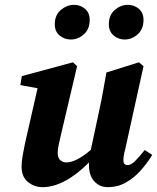

<svg xmlns="http://www.w3.org/2000/svg" viewBox="-20 -757 648 792"><path d="M424 15Q391 15 369 -9Q347 -33 347 -76Q347 -79 347 -82Q347 -85 347 -87Q299 -38 250 -11.5Q201 15 156 15Q121 15 95 -6.5Q69 -28 69 -69Q69 -91 73.5 -115.5Q78 -140 83 -165L135 -393L64 -406L70 -443L281 -500L298 -484L230 -195Q226 -176 222 -159Q218 -142 218 -128Q218 -106 228.5 -96.5Q239 -87 254 -87Q294 -87 355 -139Q355 -142 355.5 -144.5Q356 -147 357 -150L391 -309Q399 -346 405.5 -383Q412 -420 419 -458L553 -500L572 -484L496 -139Q489 -114 489 -96Q489 -76 506 -76Q520 -76 536 -91.5Q552 -107 577 -138L608 -118Q588 -85 561 -54.5Q534 -24 500 -4.5Q466 15 424 15ZM272 -594Q246 -594 226 -610.5Q206 -627 206 -657Q206 -695 231 -716Q256 -737 285 -737Q312 -737 331 -720.5Q350 -704 350 -675Q350 -637 326 -615.5Q302 -594 272 -594ZM494 -594Q469 -594 449 -610.5Q429 -627 429 -657Q429 -695 453.5 -716Q478 -737 507 -737Q534 -737 553 -720.5Q572 -704 572 -675Q572 -637 548 -615.5Q524 -594 494 -594Z"/></svg>

Font: Source Serif Pro
Style: Bold Italic
Weight: 700
Italic angle: -12°
Designer: Frank Grießhammer
Foundry: Adobe Systems Incorporated
Version: Version 3.001;hotconv 1.0.111;makeotfexe 2.5.65597